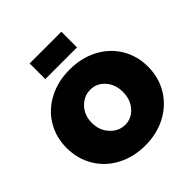

<svg xmlns="http://www.w3.org/2000/svg" viewBox="-242 -1100 1284 1284"><g transform="rotate(-45 400.0 -458.0)"><path d="M15.1 -351.1Q15.1 -453.6 64.5 -535.2Q113.8 -616.7 201.7 -662.4Q289.6 -708 399.9 -708Q510.3 -708 598.1 -662.4Q686 -616.7 735.6 -534.9Q785.2 -453.1 785.2 -351.1Q785.2 -248.5 735.6 -166Q686 -83.5 597.9 -36.9Q509.8 9.8 399.9 9.8Q289.6 9.8 201.7 -36.6Q113.8 -83 64.5 -165.5Q15.1 -248 15.1 -351.1ZM240.2 -777.8V-925.8H540V-777.8ZM402.8 -183.1Q463.4 -183.1 505.1 -230.7Q546.9 -278.3 546.9 -350.1Q546.9 -421.4 505.1 -468.3Q463.4 -515.1 402.8 -515.1Q340.8 -515.1 296.9 -468Q252.9 -420.9 252.9 -350.1Q252.9 -279.3 297.4 -231.2Q341.8 -183.1 402.8 -183.1Z"/></g></svg>

Font: Trueno Black
Style: Regular
Weight: 900
Designer: Julieta Ulanovsky
Foundry: Julieta Ulanovsky
Version: Version 3.001b | FøM Fix